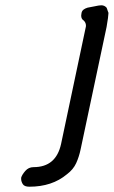

<svg xmlns="http://www.w3.org/2000/svg" viewBox="-20 -704 430 726"><path d="M285 -140Q279 -111 268 -87Q257 -63 233 -45Q177 2 91 2Q72 2 66 -8Q60 -18 60 -27Q60 -29 60 -32Q63 -43 75.5 -57.5Q88 -72 107 -72Q192 -72 211 -160L304 -600Q305 -603 305 -607Q305 -618 297 -626Q287 -632 287 -645Q287 -649 288 -653L289 -658Q292 -669 311 -675Q313 -675 337 -680Q355 -684 363 -684Q375 -684 383 -675Q384 -673 385 -670L388 -661Q389 -659 390 -656Q390 -655 390 -653Q390 -643 383 -602Z"/></svg>

Font: New Athena Unicode
Style: Italic
Weight: 400
Designer: J. Rusten 1997; rev. by R. Hancock 2001, 2002, rev. by D. Mastronarde 2002-2019
Foundry: Society for Classical Studies (formerly American Philological Association)
Version: Version 5.008